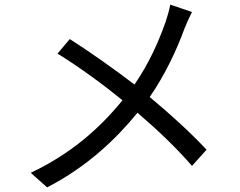

<svg xmlns="http://www.w3.org/2000/svg" viewBox="-20 -780 1040 831"><path d="M717 -760C713 -738 704 -706 697 -686C667 -601 626 -507 562 -414C483 -475 367 -557 282 -611L229 -548C325 -489 436 -407 510 -346C412 -225 288 -115 113 -32L184 31C358 -59 482 -178 575 -292C661 -218 737 -147 811 -62L874 -132C803 -208 717 -286 628 -360C695 -457 746 -567 778 -655C786 -676 801 -709 811 -728Z"/></svg>

Font: Noto Sans CJK JP Regular
Style: Regular
Weight: 400
Designer: Ryoko NISHIZUKA (kana & ideographs); Paul D. Hunt (Latin, Greek & Cyrillic); Wenlong ZHANG (bopomofo); Sandoll Communica
Foundry: Adobe Systems Incorporated
Version: Version 1.001;PS 1.001;hotconv 1.0.78;makeotf.lib2.5.61930